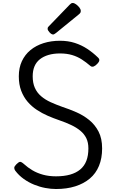

<svg xmlns="http://www.w3.org/2000/svg" viewBox="-20 -1247 779 1286"><path d="M355 19Q321 19 283.5 12Q246 5 209 -10Q172 -25 139 -48.5Q106 -72 82 -104Q75 -114 75.5 -123.5Q76 -133 90 -147Q105 -162 114 -163Q123 -164 142 -147Q166 -125 197 -106.5Q228 -88 267.5 -77Q307 -66 355 -66Q409 -66 449.5 -77.5Q490 -89 517.5 -112Q545 -135 558.5 -170Q572 -205 572 -253Q572 -293 558 -321.5Q544 -350 518 -371.5Q492 -393 456 -410Q420 -427 376 -442Q338 -455 300 -471.5Q262 -488 227 -511Q192 -534 165 -565.5Q138 -597 122 -639Q106 -681 106 -736Q106 -793 126.5 -837Q147 -881 184 -911.5Q221 -942 271.5 -958Q322 -974 382 -974Q436 -974 481 -959.5Q526 -945 564 -920Q602 -895 636 -862Q647 -852 645 -841.5Q643 -831 632 -820Q620 -807 608 -802Q596 -797 586 -805Q557 -830 527.5 -849Q498 -868 462.5 -878.5Q427 -889 382 -889Q339 -889 305 -879Q271 -869 247 -850Q223 -831 211 -802.5Q199 -774 199 -736Q199 -691 213.5 -658.5Q228 -626 255.5 -602.5Q283 -579 319.5 -562.5Q356 -546 398 -531Q444 -516 491 -495.5Q538 -475 577 -443.5Q616 -412 640 -366Q664 -320 664 -253Q664 -187 643 -136Q622 -85 581.5 -51Q541 -17 484 1Q427 19 355 19ZM336 -1016Q325 -1016 312 -1030Q299 -1044 299 -1054Q299 -1058 300 -1061.5Q301 -1065 307 -1071L447 -1216Q452 -1221 456.5 -1224Q461 -1227 467 -1227Q477 -1227 489.5 -1218Q502 -1209 511.5 -1197Q521 -1185 521 -1174Q521 -1167 518.5 -1162Q516 -1157 506 -1149L355 -1026Q349 -1022 344.5 -1019Q340 -1016 336 -1016Z"/></svg>

Font: Playwrite IT Trad
Style: Regular
Weight: 400
Designer: Veronika Burian, José Scaglione
Foundry: TypeTogether
Version: Version 1.002